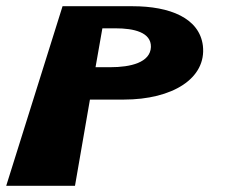

<svg xmlns="http://www.w3.org/2000/svg" viewBox="-27 -597 763 617"><path d="M174 -577 -7 0H214L262 -277H371C527 -277 637 -345 625 -450C614 -539 519 -577 399 -577ZM280 -381 302 -506H344C404 -506 459 -493 458 -446C456 -396 393 -381 327 -381Z"/></svg>

Font: Hussar Milosc
Style: Bold
Weight: 700
Foundry: Cannot Into Space Fonts
Version: Version 1.02